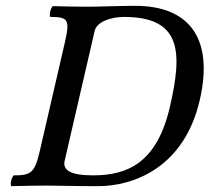

<svg xmlns="http://www.w3.org/2000/svg" viewBox="-20 -636 718 658"><path d="M201.6 -85 304.4 -530C312 -563 363.4 -578 404.4 -578C602.4 -578 605.7 -458 562.3 -270C518 -78 417.1 -35 299.1 -35C217.1 -35 194.7 -55 201.6 -85ZM281.5 -613C234.3 -613 206.8 -614 161 -615C153.6 -609 147.8 -584 152.4 -578C212.4 -578 220.6 -570 202.4 -491L117.2 -122C98.9 -43 87.1 -35 27.1 -35C19.7 -29 13.9 -4 18.5 2C64.8 1 93.4 0 141 0C175 0 230.5 2 316.5 2C434.5 2 610.6 -59 664.6 -293C715.4 -513 620.2 -616 444.2 -616C389.2 -616 317.5 -613 281.5 -613Z"/></svg>

Font: Linux Libertine Mono O
Style: Mono Oblique
Weight: 400
Italic angle: -13°
Designer: Philipp H. Poll
Foundry: Philipp H. Poll
Version: Version 5.1.7